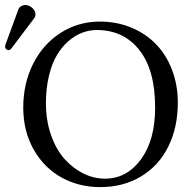

<svg xmlns="http://www.w3.org/2000/svg" viewBox="-35 -745 776 777"><path d="M67.4 -724.6Q82.5 -724.6 95.5 -713.1Q108.4 -701.7 108.4 -686.5Q108.4 -678.2 103.5 -671.4L11.7 -549.8Q5.9 -542 0.5 -542Q-5.4 -542 -10 -546.1Q-14.6 -550.3 -14.6 -555.7Q-14.6 -558.1 -12.7 -564.9L39.6 -707.5Q42.5 -715.3 50.5 -720Q58.6 -724.6 67.4 -724.6ZM356.9 -623.5Q327.1 -623.5 298.6 -613Q270 -602.5 242.9 -579.3Q215.8 -556.2 195.6 -522.5Q175.3 -488.8 163.1 -438.2Q150.9 -387.7 150.9 -327.1Q150.9 -257.3 171.4 -198.7Q191.9 -140.1 225.8 -102.1Q259.8 -64 302.2 -43Q344.7 -22 390.1 -22Q478 -22 535.4 -100.1Q592.8 -178.2 592.8 -309.6Q592.8 -461.9 528.8 -542.7Q464.8 -623.5 356.9 -623.5ZM684.6 -329.1Q684.6 -229.5 646.2 -152.1Q607.9 -74.7 536.1 -31.2Q464.4 12.2 370.6 12.2Q284.2 12.2 213.6 -26.9Q143.1 -65.9 101.1 -140.1Q59.1 -214.4 59.1 -310.1Q59.1 -407.2 99.1 -486.8Q139.2 -566.4 210.4 -612.1Q281.7 -657.7 369.6 -657.7Q436.5 -657.7 494.6 -634Q552.7 -610.4 594.7 -567.9Q636.7 -525.4 660.6 -463.9Q684.6 -402.3 684.6 -329.1Z"/></svg>

Font: Libertinage
Style: f
Weight: 400
Designer: OSP
Foundry: OSP
Version: Version 1.0; 2008; OFL relea